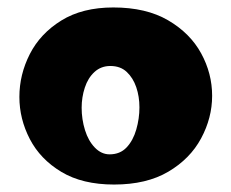

<svg xmlns="http://www.w3.org/2000/svg" viewBox="-20 -483 620 515"><path d="M286 12Q201 12 144.5 -22Q88 -56 60 -110Q32 -164 32 -223Q32 -283 60 -338Q88 -393 144.5 -428Q201 -463 284 -463Q372 -463 431 -428.5Q490 -394 519.5 -340Q549 -286 549 -226Q549 -167 519.5 -112Q490 -57 431.5 -22.5Q373 12 286 12ZM274 -69Q302 -69 319.5 -87.5Q337 -106 345.5 -135.5Q354 -165 354 -195Q354 -224 345.5 -249Q337 -274 320 -290Q303 -306 276 -306Q251 -306 233.5 -290Q216 -274 207.5 -248Q199 -222 199 -194Q199 -163 208 -134Q217 -105 234.5 -87Q252 -69 274 -69Z"/></svg>

Font: Marhey Light SemiBold
Style: Regular
Weight: 600
Version: Version 1.000